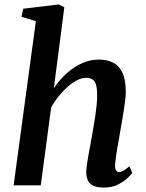

<svg xmlns="http://www.w3.org/2000/svg" viewBox="-20 -837 658 867"><path d="M449.5 10Q417 10 399.5 0.8Q382 -8.5 375.8 -24.8Q369.5 -41 369.5 -62Q370 -75.5 372.5 -93.8Q375 -112 378.8 -133.2Q382.5 -154.5 386.8 -176.5Q391 -198.5 394.5 -219Q398 -239.5 402.2 -263.5Q406.5 -287.5 410.2 -313Q414 -338.5 416.5 -363.2Q419 -388 418.5 -409.5Q418.5 -440 413 -456.2Q407.5 -472.5 396.5 -479Q385.5 -485.5 368 -485.5Q349.5 -485.5 328.5 -475Q307.5 -464.5 286.2 -445.8Q265 -427 245.5 -403Q226 -379 211 -352L164 0H41.5L142 -741.5L77.5 -761L84.5 -797.5L245 -817L270.5 -804L223 -438Q241 -465.5 263.5 -489Q286 -512.5 312.2 -530.2Q338.5 -548 367.2 -558Q396 -568 426.5 -568Q463 -568 490.5 -554.2Q518 -540.5 533 -508.2Q548 -476 548 -421.5Q548 -403 543.8 -372Q539.5 -341 534 -307.5Q528.5 -274 523.5 -247Q520.5 -228.5 516.8 -207.5Q513 -186.5 509.2 -165.8Q505.5 -145 503 -125.8Q500.5 -106.5 499.5 -91Q499.5 -73.5 504.8 -66.8Q510 -60 517 -60Q526.5 -60 536.8 -66Q547 -72 564.5 -86L577.5 -56Q573 -49.5 556.5 -33.5Q540 -17.5 513 -3.8Q486 10 449.5 10Z"/></svg>

Font: Merriweather Light 18pt SemiBold
Style: Italic
Weight: 600
Italic angle: -7.8°
Version: Version 2.101